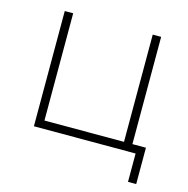

<svg xmlns="http://www.w3.org/2000/svg" viewBox="-98 -614 821 837"><g transform="rotate(15 313.0 -196.0)"><path d="M552 128H589V-36H528V-520H490V-36H131V-520H93V0H552Z"/></g></svg>

Font: Fixel Display ExtraLight
Style: Regular
Weight: 200
Designer: AlfaBravo + MacPaw
Foundry: Kyrylo Tkachov, Marchela Mozhyna, Serhii Makarenko, Maria Weinstein, Zakhar Kryvoshyya
Version: Version 1.211